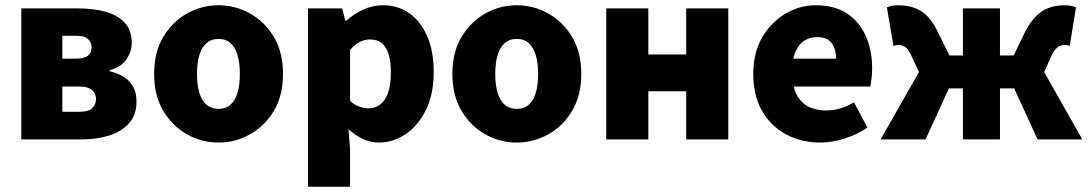

<svg xmlns="http://www.w3.org/2000/svg" viewBox="-20 -530 4141 730"><path d="M61 0V-498H277Q333 -498 379 -486Q425 -474 453 -445Q481 -416 481 -366Q481 -336 462 -306Q443 -276 397 -263V-259Q428 -252 451 -237.5Q474 -223 486.5 -200Q499 -177 499 -144Q499 -92 470 -60.5Q441 -29 394 -14.5Q347 0 290 0ZM217 -307H269Q300 -307 314 -318Q328 -329 328 -349Q328 -369 314.5 -381.5Q301 -394 269 -394H217ZM217 -105H282Q317 -105 331 -119Q345 -133 345 -154Q345 -174 330 -187.5Q315 -201 281 -201H217Z M811 12Q747 12 691.5 -19Q636 -50 601 -108Q566 -166 566 -249Q566 -332 601 -390Q636 -448 691.5 -479Q747 -510 811 -510Q874 -510 930 -479Q986 -448 1021 -390Q1056 -332 1056 -249Q1056 -166 1021 -108Q986 -50 930 -19Q874 12 811 12ZM811 -116Q839 -116 857 -132.5Q875 -149 883.5 -178.5Q892 -208 892 -249Q892 -289 883.5 -319Q875 -349 857 -365.5Q839 -382 811 -382Q783 -382 764.5 -365.5Q746 -349 737.5 -319Q729 -289 729 -249Q729 -208 737.5 -178.5Q746 -149 764.5 -132.5Q783 -116 811 -116Z M1151 180V-498H1281L1293 -451H1296Q1325 -477 1361 -493.5Q1397 -510 1435 -510Q1495 -510 1538 -478.5Q1581 -447 1605 -390.5Q1629 -334 1629 -257Q1629 -171 1599 -111Q1569 -51 1521.5 -19.5Q1474 12 1421 12Q1389 12 1360 -1.5Q1331 -15 1305 -39L1311 38V180ZM1382 -118Q1405 -118 1424 -131.5Q1443 -145 1454.5 -175Q1466 -205 1466 -255Q1466 -298 1457 -325.5Q1448 -353 1431 -366.5Q1414 -380 1387 -380Q1367 -380 1348.5 -371Q1330 -362 1311 -340V-146Q1328 -131 1346.5 -124.5Q1365 -118 1382 -118Z M1945 12Q1881 12 1825.5 -19Q1770 -50 1735 -108Q1700 -166 1700 -249Q1700 -332 1735 -390Q1770 -448 1825.5 -479Q1881 -510 1945 -510Q2008 -510 2064 -479Q2120 -448 2155 -390Q2190 -332 2190 -249Q2190 -166 2155 -108Q2120 -50 2064 -19Q2008 12 1945 12ZM1945 -116Q1973 -116 1991 -132.5Q2009 -149 2017.5 -178.5Q2026 -208 2026 -249Q2026 -289 2017.5 -319Q2009 -349 1991 -365.5Q1973 -382 1945 -382Q1917 -382 1898.5 -365.5Q1880 -349 1871.5 -319Q1863 -289 1863 -249Q1863 -208 1871.5 -178.5Q1880 -149 1898.5 -132.5Q1917 -116 1945 -116Z M2285 0V-498H2445V-323H2589V-498H2749V0H2589V-183H2445V0Z M3099 12Q3027 12 2969 -19Q2911 -50 2877.5 -108Q2844 -166 2844 -249Q2844 -330 2878 -388Q2912 -446 2966.5 -478Q3021 -510 3081 -510Q3154 -510 3201.5 -478Q3249 -446 3272.5 -391.5Q3296 -337 3296 -270Q3296 -249 3293.5 -230Q3291 -211 3289 -201H2969L2967 -307H3159Q3159 -342 3142.5 -365.5Q3126 -389 3085 -389Q3062 -389 3040 -376.5Q3018 -364 3004.5 -333.5Q2991 -303 2992 -249Q2994 -193 3013 -163Q3032 -133 3060.5 -121.5Q3089 -110 3120 -110Q3148 -110 3174 -117.5Q3200 -125 3227 -141L3278 -45Q3239 -18 3190.5 -3Q3142 12 3099 12Z M3328 0 3474 -256 3448 -312Q3436 -340 3424 -349.5Q3412 -359 3396 -359Q3391 -359 3386.5 -358Q3382 -357 3377 -355L3352 -502Q3370 -510 3394 -510Q3448 -510 3484 -486.5Q3520 -463 3547 -406L3590 -319H3641V-498H3782V-319H3834L3876 -406Q3905 -463 3941 -486.5Q3977 -510 4029 -510Q4053 -510 4071 -502L4047 -355Q4043 -357 4037.5 -358Q4032 -359 4027 -359Q4012 -359 4000 -349.5Q3988 -340 3975 -312L3950 -256L4095 0H3925L3836 -194H3782V0H3641V-194H3588L3499 0Z"/></svg>

Font: Source Sans 3 ExtraBold
Style: Regular
Weight: 800
Designer: Paul D. Hunt
Foundry: Adobe
Version: Version 3.052;hotconv 1.1.0;makeotfexe 2.6.0